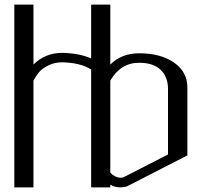

<svg xmlns="http://www.w3.org/2000/svg" viewBox="-20 -812 936 832"><path d="M708 -426.8Q708 -478.5 676.3 -509.3Q644.5 -540 583 -540Q502.9 -540 458 -462.9V-63.5Q479.5 -42 502.9 -42Q510.7 -42 513.7 -43L708 -142.6ZM458 -792V-532.2Q506.8 -581.1 583 -581.1Q676.8 -581.1 734.4 -540.5Q792 -500 792 -433.6V-138.7L529.3 -3.9Q509.8 0 501 0Q478.5 0 458 -11.7V0H375V-510.7Q330.1 -540 250 -542Q214.8 -542 188 -527.8Q161.1 -513.7 149.4 -499.5Q137.7 -485.4 125 -462.9V0H42V-792H125V-532.2Q175.8 -583 250 -583Q325.2 -581.1 375 -558.6V-792Z"/></svg>

Font: wanta
Style: Medium
Weight: 500
Version: Version 0.91